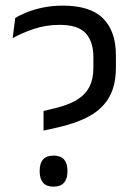

<svg xmlns="http://www.w3.org/2000/svg" viewBox="-20 -670 486 699"><path d="M192 -206.5 138.5 -194.5V-266L178.5 -275.5Q228.5 -287.5 259.5 -306.2Q290.5 -325 305.2 -353.5Q320 -382 320 -423V-461.5Q320 -518.5 292 -549Q264 -579.5 197 -579.5Q148 -579.5 104.2 -565Q60.5 -550.5 26 -531L35.5 -604.5Q53 -615.5 78.8 -625.8Q104.5 -636 137.8 -642.8Q171 -649.5 209 -649.5Q309 -649.5 355.5 -602.8Q402 -556 402 -468.5V-424Q402 -360.5 378.5 -318Q355 -275.5 308.5 -249Q262 -222.5 192 -206.5ZM175 9.5Q149 9.5 136.8 -4.8Q124.5 -19 124.5 -45V-50Q124.5 -75.5 136.8 -89.5Q149 -103.5 175 -103.5Q200.5 -103.5 213 -89.5Q225.5 -75.5 225.5 -50V-45Q225.5 -19 213 -4.8Q200.5 9.5 175 9.5Z"/></svg>

Font: Anek Devanagari
Style: Regular
Weight: 400
Designer: Kailash Malviya (Devanagari) & Yesha Goshar (Latin)
Foundry: Ek Type
Version: Version 1.003